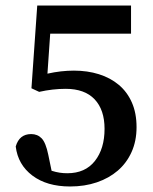

<svg xmlns="http://www.w3.org/2000/svg" viewBox="-20 -661 554 696"><path d="M152 -394Q201 -405 248 -405Q297 -405 338.5 -392Q380 -379 410.5 -353.5Q441 -328 458 -289.5Q475 -251 475 -200Q475 -150 457 -110Q439 -70 407 -42.5Q375 -15 331 0Q287 15 234 15Q150 15 97.5 -24.5Q45 -64 37 -130Q50 -175 93 -175Q116 -175 131 -159.5Q146 -144 155 -100L167 -42Q183 -37 196.5 -35Q210 -33 224 -33Q289 -33 324 -77.5Q359 -122 359 -194Q359 -263 323 -301Q287 -339 218 -339Q171 -339 122 -328L94 -341L115 -641H455V-539H162Z"/></svg>

Font: Source Serif Pro Semibold
Style: Regular
Weight: 600
Designer: Frank Grießhammer
Foundry: Adobe Systems Incorporated
Version: Version 1.014;PS Version 1.0;hotconv 1.0.73;makeotf.lib2.5.5